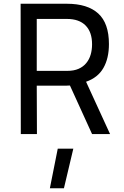

<svg xmlns="http://www.w3.org/2000/svg" viewBox="-20 -715 661 1024"><path d="M330 -258H176L177 0H91L90 -695H337Q447 -695 504 -643Q561 -591 561 -480Q561 -404 531.5 -352.5Q502 -301 439 -279L567 0H471L353 -259ZM471 -479Q471 -544 436.5 -579Q402 -614 337 -614H176V-337H338Q374 -337 399 -348Q424 -359 440 -378.5Q456 -398 463.5 -423.5Q471 -449 471 -479ZM288 78H371L321 289H246Z"/></svg>

Font: Panefresco 500wt
Style: Regular
Weight: 700
Foundry: Campivisivi & Chank Co
Version: Version 1.001